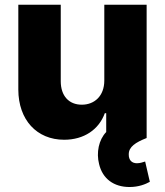

<svg xmlns="http://www.w3.org/2000/svg" viewBox="-20 -565 676 786"><path d="M574.2 96.2C565 98.7 554.7 103.3 540.5 103.3C519.9 103.3 506.7 90.6 507.1 67.1C506.7 35.9 535.2 17.8 580.3 0V-545.5H407V-235.4C407 -171.9 366.5 -136.4 315 -136.4C261.7 -136.4 229 -172.6 228.7 -231.9V-545.5H55V-197.8C55.4 -74.6 130.3 7.1 242.5 7.1C324.2 7.1 384.9 -34.8 409.1 -101.6H414.8V-24.5C384.2 7.1 373.6 60 385.7 106.9C399.9 166.9 446 200.6 510.3 200.6C547.6 200.6 575.3 189.3 593.4 179.3Z"/></svg>

Font: TID UI Extra Bold
Style: Regular
Weight: 800
Designer: The TID Project Authors
Foundry: Bakken & Bæck
Version: Version 1.001;hotconv 1.0.109;makeotfexe 2.5.65596